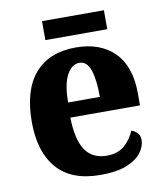

<svg xmlns="http://www.w3.org/2000/svg" viewBox="-80 -753 708 828"><g transform="rotate(-10 274.5 -338.5)"><path d="M294 10Q167 10 104 -62.5Q41 -135 41 -265Q41 -406 104 -478Q167 -550 283 -550Q390 -550 451.5 -488.5Q513 -427 513 -308V-256H208Q210 -158 241.5 -112.5Q273 -67 335 -67Q383 -67 412.5 -92.5Q442 -118 457 -155Q473 -150 483.5 -138Q494 -126 494 -108Q494 -81 474 -53.5Q454 -26 410 -8Q366 10 294 10ZM349 -322Q349 -398 334.5 -440Q320 -482 287 -482Q253 -482 231.5 -441Q210 -400 210 -322ZM160 -604V-687H431V-604Z"/></g></svg>

Font: Noto Serif Myanmar SemiCondensed ExtraBold
Style: Regular
Weight: 800
Width: 4
Designer: Ben Mitchell and the Monotype Design Team
Foundry: Monotype Imaging Inc.
Version: Version 2.106; ttfautohint (v1.8.4.7-5d5b)